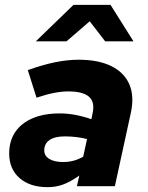

<svg xmlns="http://www.w3.org/2000/svg" viewBox="-20 -770 610 794"><path d="M177 4Q104 4 61 -33.5Q18 -71 18 -135Q18 -187 43 -224Q68 -261 115 -281Q162 -301 227 -301Q260 -301 293.5 -294.5Q327 -288 358 -277L363 -302Q373 -348 348 -370Q323 -392 262 -392Q236 -392 204.5 -386Q173 -380 131 -366L95 -480Q156 -502 207.5 -512.5Q259 -523 305 -523Q387 -523 440.5 -496.5Q494 -470 515 -421Q536 -372 521 -303L455 0H298L308 -44Q271 -18 241 -7Q211 4 177 4ZM241 -100Q264 -100 284.5 -105.5Q305 -111 324 -122L340 -195Q321 -200 297 -203Q273 -206 248 -206Q207 -206 185 -191Q163 -176 163 -148Q163 -126 183.5 -113Q204 -100 241 -100ZM128 -599 284 -750H437L532 -599H415L351 -682L255 -599Z"/></svg>

Font: Red Hat Text
Style: Italic
Weight: 300
Italic angle: -12°
Designer: Pentagram, MCKL
Foundry: Pentagram, MCKL
Version: Version 1.023